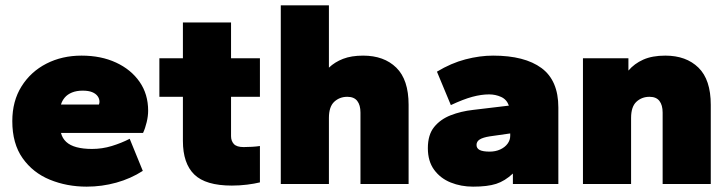

<svg xmlns="http://www.w3.org/2000/svg" viewBox="-20 -688 2724 718"><path d="M304 10Q230 10 166.5 -16Q103 -42 64.5 -96.5Q26 -151 26 -235Q26 -310 60.5 -365Q95 -420 153.5 -450Q212 -480 285 -480Q358 -480 414 -454Q470 -428 502 -382Q534 -336 534 -274Q534 -254 528.5 -231Q523 -208 515 -191H208Q213 -171 227.5 -157.5Q242 -144 266.5 -137.5Q291 -131 324 -131Q362 -131 398 -142Q434 -153 465 -169L514 -49Q469 -20 415 -5Q361 10 304 10ZM208 -297H350Q351 -300 351.5 -302.5Q352 -305 352 -307Q352 -319 345 -328.5Q338 -338 324.5 -343.5Q311 -349 289 -349Q266 -349 249 -342Q232 -335 222 -323Q212 -311 208 -297Z M847 6Q749 6 706.5 -35.5Q664 -77 664 -161V-326H576V-470H664V-604H844V-470H952V-326H844V-179Q844 -161 854.5 -149.5Q865 -138 891 -138Q904 -138 922 -139Q940 -140 952 -142V-6Q932 -1 904 2.5Q876 6 847 6Z M1030 0V-668H1210V-435Q1232 -456 1263 -468Q1294 -480 1338 -480Q1416 -480 1462 -435Q1508 -390 1508 -296V0H1328V-267Q1328 -295 1316 -310.5Q1304 -326 1279 -326Q1250 -326 1230 -307.5Q1210 -289 1210 -247V0Z M1749 10Q1704 10 1665.5 -5.5Q1627 -21 1603.5 -53Q1580 -85 1580 -134Q1580 -184 1603.5 -213Q1627 -242 1665.5 -257Q1704 -272 1749 -277L1883 -293Q1875 -316 1854 -325.5Q1833 -335 1809 -335Q1780 -335 1746.5 -326Q1713 -317 1666 -295L1614 -420Q1667 -452 1720.5 -466Q1774 -480 1824 -480Q1942 -480 2005 -433.5Q2068 -387 2068 -286V0H1898V-39Q1868 -11 1835.5 -0.5Q1803 10 1749 10ZM1811 -121Q1833 -121 1850.5 -129Q1868 -137 1878 -150.5Q1888 -164 1888 -180V-189L1811 -178Q1786 -174 1774 -166.5Q1762 -159 1762 -146Q1762 -133 1774 -127Q1786 -121 1811 -121Z M2160 0V-470H2330V-424Q2352 -450 2385.5 -465Q2419 -480 2468 -480Q2546 -480 2592 -435Q2638 -390 2638 -296V0H2458V-267Q2458 -295 2446 -310.5Q2434 -326 2409 -326Q2380 -326 2360 -307.5Q2340 -289 2340 -247V0Z"/></svg>

Font: Gantari Black
Style: Regular
Weight: 900
Version: Version 1.000